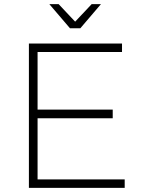

<svg xmlns="http://www.w3.org/2000/svg" viewBox="-20 -910 687 930"><path d="M120 -699H571V-658H162V-379H526V-337H162V-41H584V0H120ZM424 -890H469L369 -773H319L219 -890H264L344 -805Z"/></svg>

Font: Montserrat arm2 ExtraLight
Style: Regular
Weight: 275
Designer: Julieta Ulanovsky
Foundry: Julieta Ulanovsky
Version: Version 6.000